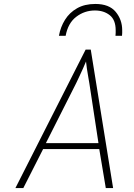

<svg xmlns="http://www.w3.org/2000/svg" viewBox="-20 -951 678 971"><path d="M58 0 413 -700H439L552 0H515L482 -197H198L98 0ZM212 -227H478L432 -529Q430.5 -537.5 426.8 -559.2Q423 -581 419.5 -604Q416 -627 415 -640Q410 -627 399.5 -604Q389 -581 379 -559.5Q369 -538 365 -530ZM278 -770Q286 -814.5 308.8 -851Q331.5 -887.5 369.8 -909.2Q408 -931 462 -931Q532 -931 565 -891.2Q598 -851.5 598 -798Q598 -790.5 598 -784Q598 -777.5 597 -770H564Q565 -777.5 565 -784.5Q565 -791.5 565 -798Q565 -850.5 535 -874.2Q505 -898 460 -898Q407.5 -898 365.8 -866.2Q324 -834.5 312 -770Z"/></svg>

Font: Overpass Thin
Style: Italic
Weight: 250
Italic angle: -10°
Designer: Delve Withrington, Dave Bailey, Thomas Jockin
Foundry: Delve Fonts LLC
Version: Version 4.000